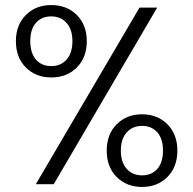

<svg xmlns="http://www.w3.org/2000/svg" viewBox="-20 -730 766 761"><path d="M43 -567Q43 -631 82.5 -670.5Q122 -710 183 -710Q245 -710 284.5 -670.5Q324 -631 324 -567Q324 -502 284.5 -462.5Q245 -423 183 -423Q122 -423 82.5 -462.5Q43 -502 43 -567ZM603 -700 193 0H122L533 -700ZM183 -665Q145 -665 122.5 -639.5Q100 -614 100 -567Q100 -520 122.5 -494Q145 -468 183 -468Q221 -468 244 -494Q267 -520 267 -567Q267 -613 244 -639Q221 -665 183 -665ZM403 -133Q403 -198 442.5 -237.5Q482 -277 543 -277Q604 -277 643.5 -237.5Q683 -198 683 -133Q683 -68 643.5 -28.5Q604 11 543 11Q482 11 442.5 -28.5Q403 -68 403 -133ZM543 -231Q505 -231 482 -205Q459 -179 459 -133Q459 -87 482 -61Q505 -35 543 -35Q581 -35 603.5 -60.5Q626 -86 626 -133Q626 -180 603.5 -205.5Q581 -231 543 -231Z"/></svg>

Font: A Bank Premium Light
Style: Regular
Weight: 300
Designer: Ninad Kale (Devanagari), Jonny Pinhorn (Latin), Htun Naung (Myanmar)
Foundry: Indian Type Foundry
Version: 4.004